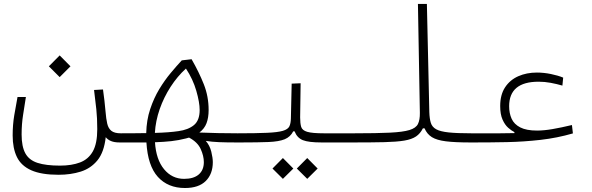

<svg xmlns="http://www.w3.org/2000/svg" viewBox="-20 -713 2970 963"><path d="M273.9 163.6Q187.5 163.6 137 141.1Q86.4 118.7 64.9 74.7Q43.5 30.8 43.5 -33.7Q43.5 -87.4 51.5 -134.8Q59.6 -182.1 67.9 -226.6H109.9Q103.5 -184.1 95.9 -137.5Q88.4 -90.8 88.4 -38.6Q88.4 22 107.2 56.2Q126 90.3 168.5 104Q210.9 117.7 280.8 117.7Q339.4 117.7 381.3 101.8Q423.3 85.9 445.6 46.4Q467.8 6.8 467.8 -64.9Q467.8 -120.1 463.1 -165Q458.5 -210 451.7 -261.7L496.6 -264.2Q504.9 -206.1 509.3 -153.8Q512.2 -117.2 517.8 -93Q523.4 -68.8 538.8 -56.6Q554.2 -44.4 585.9 -44.4Q604.5 -44.4 613.5 -40.3Q622.6 -36.1 622.6 -22Q622.6 -7.3 610.1 -2.9Q597.7 1.5 580.1 1.5Q553.7 1.5 537.1 -5.4Q520.5 -12.2 510.3 -24.9Q502 50.3 468.8 91.1Q435.5 131.8 385 147.7Q334.5 163.6 273.9 163.6ZM279.3 -326.2 225.1 -380.4 279.3 -435.1 333.5 -380.4Z M907.7 230Q822.3 230 771.7 174.1Q721.2 118.2 714.4 1.5Q694.3 1.5 671.9 1.5Q649.4 1.5 624 1.5Q613.8 1.5 602.8 1.5Q591.8 1.5 580.1 1.5Q564.9 1.5 559.8 -3.7Q554.7 -8.8 554.7 -22.5Q554.7 -36.6 562.7 -40.5Q570.8 -44.4 585.9 -44.4Q623.5 -44.4 655 -44.7Q686.5 -44.9 713.4 -45.4Q714.8 -110.4 733.2 -165.5Q751.5 -220.7 778.8 -265.9Q806.2 -311 836.2 -346.9Q866.2 -382.8 891.6 -410.2L940.9 -416Q978 -351.6 1002.2 -290.5Q1026.4 -229.5 1026.4 -161.1Q1026.4 -123 1015.9 -95.2Q1005.4 -67.4 980 -48.3Q1076.7 -44.4 1171.9 -44.4Q1196.3 -44.4 1206.1 -40.3Q1215.8 -36.1 1215.8 -22Q1215.8 -7.3 1205.6 -2.9Q1195.3 1.5 1166 1.5Q1115.2 1.5 1078.6 0Q1042 -1.5 1012.2 -6.3Q1032.2 16.6 1039.8 47.9Q1047.4 79.1 1047.4 100.1Q1047.4 159.7 1012 194.8Q976.6 230 907.7 230ZM756.8 -46.4Q827.6 -48.3 874.5 -55.2Q924.3 -62 952.9 -85.7Q981.4 -109.4 981.4 -161.1Q981.4 -199.2 964.6 -257.6Q947.8 -315.9 912.6 -369.1Q869.6 -330.1 835.7 -277.6Q801.8 -225.1 781 -165.8Q760.3 -106.4 756.8 -46.4ZM928.2 -22.9Q920.9 -20.5 912.6 -18.6Q876.5 -9.3 839.4 -5.1Q802.2 -1 757.3 0.5Q762.7 86.9 802.7 135.5Q842.8 184.1 903.3 184.1Q951.2 184.1 976.8 162.1Q1002.4 140.1 1002.4 100.1Q1002.4 69.3 986.6 34.4Q970.7 -0.5 928.2 -22.9Z M1166 1.5 1171.9 -44.4Q1265.6 -44.4 1319.6 -46.9Q1373.5 -49.3 1398.9 -56.9Q1424.3 -64.5 1431.4 -79.3Q1438.5 -94.2 1439 -119.1L1442.9 -293.5L1487.8 -295.4L1485.4 -124Q1485.4 -93.8 1490.7 -76.4Q1496.1 -59.1 1521 -51.8Q1545.9 -44.4 1604.5 -44.4H1757.8Q1776.4 -44.4 1783 -40.8Q1789.6 -37.1 1789.6 -22Q1789.6 -7.3 1779.5 -2.9Q1769.5 1.5 1752 1.5H1593.3Q1527.8 1.5 1499 -10Q1470.2 -21.5 1457.5 -54.2H1450.7Q1436.5 -26.4 1408 -14.6Q1379.4 -2.9 1326.9 -0.7Q1274.4 1.5 1188 1.5Q1182.6 1.5 1177.2 1.5Q1171.9 1.5 1166 1.5ZM1398.9 184.1 1346.7 132.3 1398.9 79.6 1451.2 132.3ZM1521 184.1 1468.8 132.3 1521 79.6 1573.2 132.3Z M1752 1.5Q1723.6 1.5 1723.6 -23.4Q1723.6 -37.6 1733.4 -41Q1743.2 -44.4 1757.8 -44.4Q1869.1 -44.4 1935.1 -47.6Q2001 -50.8 2033.7 -60.8Q2066.4 -70.8 2076.4 -91.3Q2086.4 -111.8 2085.9 -146.5L2076.2 -693.4H2121.1L2133.3 -150.9Q2134.3 -117.7 2140.9 -96.7Q2147.5 -75.7 2168 -64.5Q2188.5 -53.2 2230.5 -48.8Q2272.5 -44.4 2343.8 -44.4Q2380.4 -44.4 2380.4 -23.4Q2380.4 -7.3 2369.9 -2.9Q2359.4 1.5 2337.9 1.5Q2262.2 1.5 2216.6 -4.2Q2170.9 -9.8 2146.2 -25.1Q2121.6 -40.5 2109.4 -69.3H2101.1Q2087.9 -43 2066.7 -28.6Q2045.4 -14.2 2007.6 -7.8Q1969.7 -1.5 1908 0Q1846.2 1.5 1752 1.5Z M2335.4 1.5 2343.8 -44.4Q2359.9 -44.4 2375 -44.4Q2390.1 -44.4 2403.8 -44.4Q2450.7 -44.4 2488.5 -44.4Q2526.4 -44.4 2560.1 -45.4V-50.3Q2545.4 -57.6 2528.8 -72.3Q2512.2 -86.9 2500.5 -113.3Q2488.8 -139.6 2488.8 -181.2Q2488.8 -237.8 2513.2 -274.9Q2537.6 -312 2579.3 -330.6Q2621.1 -349.1 2672.9 -349.1Q2707 -349.1 2742.9 -341.8Q2778.8 -334.5 2804.7 -323.7L2800.8 -283.7Q2772 -292 2741.9 -297.6Q2711.9 -303.2 2681.6 -303.2Q2533.7 -303.2 2533.7 -180.2Q2533.7 -145 2546.1 -117.4Q2558.6 -89.8 2589.4 -74Q2620.1 -58.1 2673.8 -58.1Q2708.5 -58.1 2752 -65.7Q2795.4 -73.2 2848.6 -85.9L2853.5 -43.9Q2774.9 -21 2691.4 -11.5Q2607.9 -2 2523.7 -0.2Q2439.5 1.5 2358.9 1.5Q2353 1.5 2347.2 1.5Q2341.3 1.5 2335.4 1.5Z"/></svg>

Font: Cascadia Code ExtraLight
Style: Regular
Weight: 200
Monospace: yes
Designer: Aaron Bell
Foundry: Saja Typeworks
Version: Version 2407.024; ttfautohint (v1.8.4)